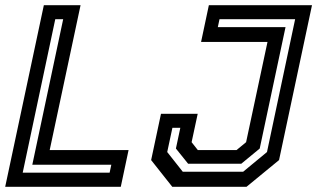

<svg xmlns="http://www.w3.org/2000/svg" viewBox="-32 -720 1222 740"><path d="M-12 0 137 -700H278.5L159.5 -141.5H463.5L433.5 0ZM55.5 -54.5H390.5L397 -85H92.5L211.5 -646H181ZM632 0 550.5 -103 588.5 -281.5H730L706.5 -172L730.5 -141.5H879.5L916.5 -172L999 -558.5H743L773 -700H1170.5L1043.5 -103L918 0ZM672.5 -58H905L997 -134L1105.5 -646H814L807.5 -615.5H1068.5L969 -147.5L898 -89H693L646 -147.5L663 -227.5H632.5L612.5 -134Z"/></svg>

Font: Tourney Thin SemiBold
Style: Italic
Weight: 600
Italic angle: -12°
Version: Version 1.015